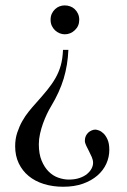

<svg xmlns="http://www.w3.org/2000/svg" viewBox="-20 -486 475 717"><path d="M275.9 -412.1Q275.9 -388.7 259.5 -373.3Q243.2 -357.9 221.7 -357.9Q212.4 -357.9 202.6 -361.8Q192.9 -365.7 185.3 -373Q177.7 -380.4 173.3 -390.1Q168.9 -399.9 168.9 -412.1Q168.9 -425.3 173.6 -435.1Q178.2 -444.8 185.8 -451.9Q193.4 -459 202.6 -462.4Q211.9 -465.8 221.7 -465.8Q231.9 -465.8 241.7 -462.4Q251.5 -459 259 -451.9Q266.6 -444.8 271.2 -434.8Q275.9 -424.8 275.9 -412.1ZM388.2 73.7Q388.2 100.6 377 125.5Q365.7 150.4 343.8 169.4Q321.8 188.5 289.8 200Q257.8 211.4 215.8 211.4Q177.2 211.4 144 201.2Q110.8 190.9 87.2 171.4Q63.5 151.9 50 123.8Q36.6 95.7 36.6 60.1Q36.6 32.7 44.4 9.3Q52.2 -14.2 63.2 -33.7Q74.2 -53.2 87.2 -69.3Q100.1 -85.4 111.8 -98.1Q137.2 -126.5 155.8 -149.2Q174.3 -171.9 187 -194.1Q199.7 -216.3 206.8 -241.2Q213.9 -266.1 215.3 -299.8H235.4Q232.9 -242.7 217.8 -192.4Q202.6 -142.1 170.9 -89.4Q163.1 -76.7 155.3 -60.3Q147.5 -43.9 140.6 -24.9Q133.8 -5.9 129.4 13.9Q125 33.7 125 52.7Q125 88.9 135.5 114Q146 139.2 162.1 155Q178.2 170.9 198.2 177.7Q218.3 184.6 236.8 184.6Q259.8 184.6 276.9 178.7Q293.9 172.9 304.9 163.8Q315.9 154.8 321.8 143.8Q327.6 132.8 327.6 122.1Q327.6 111.8 322.8 100.6Q317.9 89.4 312.3 78.6Q306.6 67.9 301.8 57.6Q296.9 47.4 296.9 39.6Q296.9 29.3 300.5 21.7Q304.2 14.2 309.8 9Q315.4 3.9 322.5 1Q329.6 -2 335.9 -2Q340.8 -2 349.6 1.2Q358.4 4.4 366.9 12.7Q375.5 21 381.8 35.6Q388.2 50.3 388.2 73.7Z"/></svg>

Font: Kitab
Style: Regular
Weight: 400
Designer: SIL International
Foundry: Khaled Hosny
Version: Version 1.000